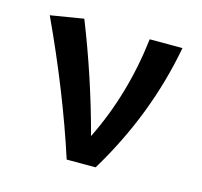

<svg xmlns="http://www.w3.org/2000/svg" viewBox="-72 -505 613 583"><g transform="rotate(15 235.0 -213.5)"><path d="M436 -418Q395 -198 275 0H184Q121 -195 21 -410L125 -427Q191 -261 237 -88Q312 -240 333 -418Z"/></g></svg>

Font: Ysabeau Infant Semibold
Style: Regular
Weight: 600
Designer: Christian Thalmann (Catharsis Fonts)
Version: Version 0.003